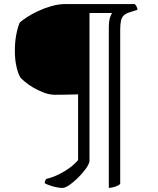

<svg xmlns="http://www.w3.org/2000/svg" viewBox="-20 -724 775 944"><path d="M287 200Q276 200 259.5 197Q243 194 227 188.5Q211 183 200 177Q200 170 202.5 164Q205 158 207 156Q252 145 295.5 119Q339 93 364 63V-260Q328 -259 299 -258.5Q270 -258 250 -258Q224 -258 196 -268.5Q168 -279 143.5 -293.5Q119 -308 102.5 -322Q86 -336 81 -342Q70 -358 61.5 -394Q53 -430 53 -474Q53 -515 59.5 -551Q66 -587 77 -613Q89 -624 112.5 -639.5Q136 -655 167 -669.5Q198 -684 233 -694Q268 -704 301 -704H643Q646 -701 650.5 -693.5Q655 -686 656 -676L616 -663Q597 -657 587.5 -647Q578 -637 574.5 -620.5Q571 -604 571 -577V180Q563 188 547.5 193.5Q532 199 515 200V-586Q515 -621 521 -638Q527 -655 531 -660H420V70Q416 87 399.5 109Q383 131 361.5 152Q340 173 320 186.5Q300 200 287 200Z"/></svg>

Font: Texturina Medium 12pt ExtraLight
Style: Regular
Weight: 250
Version: Version 1.002